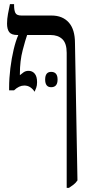

<svg xmlns="http://www.w3.org/2000/svg" viewBox="-20 -667 436 927"><path d="M147 -224Q139 -237 126.5 -245.5Q114 -254 97 -254Q72 -254 48 -231H24V-243Q24 -289 30 -337.5Q36 -386 46 -428Q56 -470 68 -497V-498H64Q35 -498 24.5 -512Q14 -526 14 -553Q14 -575 18.5 -599.5Q23 -624 28 -647H48V-641Q48 -618 54 -605Q60 -592 84 -592H229Q282 -592 312 -558.5Q342 -525 342 -459L354 204Q346 216 335 224.5Q324 233 313 240H302V-412Q302 -458 281 -478Q260 -498 224 -498H111Q103 -476 89.5 -424.5Q76 -373 76 -310V-304Q84 -311 94 -318Q104 -325 118 -325Q136 -325 147.5 -311.5Q159 -298 159 -270Q159 -254 155 -243.5Q151 -233 147 -224ZM198 -283Q198 -320 227 -320Q258 -320 258 -283Q258 -246 227 -246Q198 -246 198 -283Z"/></svg>

Font: Noto Serif Hebrew ExtraCondensed Medium
Style: Regular
Weight: 500
Width: 2
Designer: Monotype Design Team
Foundry: Monotype Imaging Inc.
Version: Version 2.004; ttfautohint (v1.8.4.7-5d5b)